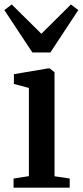

<svg xmlns="http://www.w3.org/2000/svg" viewBox="-33 -864 380 884"><path d="M29.5 0V-42L100 -53V-459L31 -477.5V-522.5L187.5 -549H196L218 -531.5V-52.5L288 -42V0ZM116 -622.5 -13 -817.5 21 -843.5 157.5 -708.5 293.5 -843.5 327.5 -817.5 199 -622.5Z"/></svg>

Font: Merriweather 60pt SemiBold
Style: Regular
Weight: 600
Version: Version 2.100